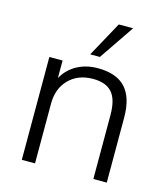

<svg xmlns="http://www.w3.org/2000/svg" viewBox="-116 -880 853 972"><g transform="rotate(15 310.5 -394.5)"><path d="M88.9 0V-539.1H158.2V-447.3Q184.6 -495.1 232.4 -521.5Q280.3 -547.9 341.8 -547.9Q439.5 -547.9 486.8 -496.6Q534.2 -445.3 534.2 -339.8V0H463.9V-335Q463.9 -416 432.1 -452.6Q400.4 -489.3 332 -489.3Q253.9 -489.3 206.1 -440.9Q158.2 -392.6 158.2 -312.5V0ZM285.2 -605.5 385.7 -789.1H460.9L335.9 -605.5Z"/></g></svg>

Font: Min Sans Light
Style: Regular
Weight: 300
Designer: Jinseong-Kim, NotoSansCJK, Nunito
Foundry: Jinseong-Kim
Version: Version 1.400;Glyphs 3.1.2 (3151)